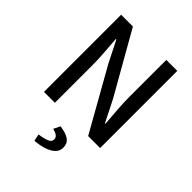

<svg xmlns="http://www.w3.org/2000/svg" viewBox="-253 -780 1153 1153"><g transform="rotate(45 323.5 -203.5)"><path d="M85 0V-655.3H185.1L408.2 -263.2L477.5 -125.5H481.4Q478 -175.3 473.4 -231.4Q468.8 -287.6 468.8 -340.8V-655.3H562V0H460.4L238.8 -393.1L169.9 -529.8H165.5Q168.9 -479 173.3 -425Q177.7 -371.1 177.7 -317.9V0ZM252 248 242.7 203.6Q281.7 198.7 306.2 188.7Q330.6 178.7 330.6 159.7Q330.6 141.6 316.7 132.1Q302.7 122.6 281.2 117.7L301.8 75.7Q356 83 380.1 101.6Q404.3 120.1 404.3 154.3Q404.3 184.6 382.8 204.1Q361.3 223.6 326.7 234.4Q292 245.1 252 248Z"/></g></svg>

Font: Varta Light SemiBold
Style: Regular
Weight: 600
Version: Version 1.004